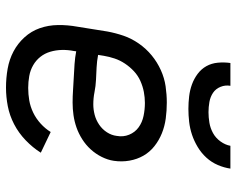

<svg xmlns="http://www.w3.org/2000/svg" viewBox="-94 -686 788 640"><g transform="rotate(90 300.0 -366.0)"><path d="M272 8Q240 8 209 2.5Q178 -3 151.5 -17Q125 -31 104.5 -53.5Q84 -76 74 -104.5Q64 -133 63.5 -165Q63 -197 69 -230L85 -330Q90 -357 99 -383.5Q108 -410 125 -434.5Q142 -459 164.5 -477.5Q187 -496 213.5 -508Q240 -520 267.5 -524Q295 -528 322 -528Q349 -528 375 -524.5Q401 -521 424.5 -511.5Q448 -502 467.5 -486.5Q487 -471 499 -450Q511 -429 515.5 -403.5Q520 -378 516 -351Q513 -331 503 -311Q493 -291 478 -274.5Q463 -258 444 -246Q425 -234 405 -227Q385 -220 364 -217Q343 -214 322 -214Q301 -214 279.5 -215.5Q258 -217 236.5 -218Q215 -219 193.5 -220.5Q172 -222 151 -226L150 -218Q146 -198 146.5 -178Q147 -158 152.5 -139.5Q158 -121 169.5 -106.5Q181 -92 197.5 -82.5Q214 -73 233.5 -69.5Q253 -66 273 -66Q294 -66 314.5 -69.5Q335 -73 355 -82.5Q375 -92 392 -107.5Q409 -123 420 -141L489 -108Q472 -81 447.5 -57.5Q423 -34 394 -19Q365 -4 334 2Q303 8 272 8ZM328 -283Q345 -283 362.5 -287.5Q380 -292 395.5 -302.5Q411 -313 421 -328.5Q431 -344 433 -361Q437 -383 429 -402.5Q421 -422 404.5 -434Q388 -446 366.5 -450.5Q345 -455 323 -455Q305 -455 286.5 -451.5Q268 -448 250 -440Q232 -432 217.5 -418.5Q203 -405 192 -388.5Q181 -372 175 -354Q169 -336 166 -318L163 -299Q184 -295 204.5 -294Q225 -293 246 -292Q267 -291 287 -287Q307 -283 328 -283ZM343 -600Q322 -600 301 -602.5Q280 -605 261 -612Q242 -619 226 -631Q210 -643 200.5 -660Q191 -677 189 -698Q187 -719 190 -740H266Q263 -723 269.5 -707Q276 -691 289.5 -682Q303 -673 320 -670Q337 -667 354 -667Q371 -667 389 -670Q407 -673 423.5 -682Q440 -691 451.5 -707Q463 -723 466 -740H542Q539 -719 530 -698Q521 -677 505.5 -660Q490 -643 470 -631Q450 -619 429 -612Q408 -605 386 -602.5Q364 -600 343 -600Z"/></g></svg>

Font: Iosevka Etoile
Style: Italic
Weight: 400
Italic angle: -9°
Designer: Belleve Invis
Foundry: Belleve Invis
Version: Version 22.1.2; ttfautohint (v1.8.4)